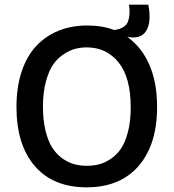

<svg xmlns="http://www.w3.org/2000/svg" viewBox="-20 -781 737 814"><path d="M347.2 13.2Q205.1 13.2 127.4 -77.1Q49.8 -167.5 49.8 -327.1Q49.8 -412.1 72 -478.3Q94.2 -544.4 134.5 -586.9Q174.8 -629.4 229.2 -651.1Q283.7 -672.9 350.1 -672.9Q414.6 -672.9 463.9 -653.8Q488.3 -656.7 503.2 -666.5Q518.1 -676.3 522.9 -690.4Q527.8 -704.6 529.1 -722.9Q530.3 -741.2 526.9 -761.2H608.9Q622.6 -688 600.3 -651.1Q578.1 -614.3 522.9 -624L519 -625Q580.1 -582 613 -506.8Q646 -431.6 646 -328.1Q646 -167.5 567.4 -77.1Q488.8 13.2 347.2 13.2ZM348.1 -78.1Q374.5 -78.1 398.7 -84Q422.9 -89.8 448.5 -106.7Q474.1 -123.5 492.4 -150.1Q510.7 -176.8 522.5 -221.7Q534.2 -266.6 534.2 -325.2Q534.2 -452.6 482.7 -516.4Q431.2 -580.1 348.1 -580.1Q323.2 -580.1 299.8 -574.2Q276.4 -568.4 250.5 -551.5Q224.6 -534.7 205.8 -508.1Q187 -481.4 174.6 -435.3Q162.1 -389.2 162.1 -329.1Q162.1 -272 172.9 -227.5Q183.6 -183.1 201.2 -155.5Q218.8 -127.9 243.4 -110.1Q268.1 -92.3 293.7 -85.2Q319.3 -78.1 348.1 -78.1Z"/></svg>

Font: Bricolage Grotesque Medium
Style: Regular
Weight: 500
Designer: Mathieu Triay
Foundry: Atelier Triay
Version: Version 1.000;gftools[0.9.30]